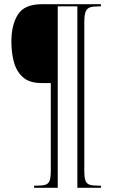

<svg xmlns="http://www.w3.org/2000/svg" viewBox="-20 -780 543 911"><path d="M142 111V101H153Q181 101 195.5 96.5Q210 92 215.5 77Q221 62 221 30V-386H176Q120 -386 89 -413.5Q58 -441 46 -485.5Q34 -530 34 -582Q34 -662 65 -711Q96 -760 178 -760H459V-750H451Q424 -750 408.5 -745.5Q393 -741 386.5 -725Q380 -709 380 -675V30Q380 62 385.5 77Q391 92 405.5 96.5Q420 101 448 101H459V111H347V-750H254V111Z"/></svg>

Font: Noto Serif Display Condensed ExtraLight
Style: Regular
Weight: 200
Width: 3
Designer: Monotype Design Team
Foundry: Monotype Imaging Inc.
Version: Version 2.009